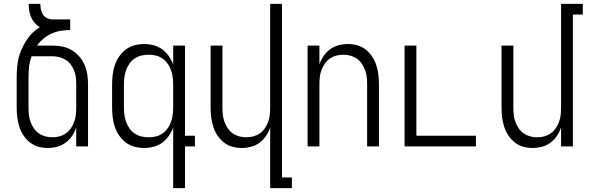

<svg xmlns="http://www.w3.org/2000/svg" viewBox="-20 -755 3040 990"><path d="M227 8Q202 8 178 1.5Q154 -5 134.5 -20.5Q115 -36 101 -57Q87 -78 79.5 -102Q72 -126 69 -150.5Q66 -175 66 -200V-355Q66 -383 68.5 -410.5Q71 -438 78 -465Q79 -466 79 -467Q79 -468 80 -470Q81 -472 81.5 -474.5Q82 -477 83 -479Q97 -520 122.5 -556Q148 -592 185 -615Q170 -624 158.5 -637.5Q147 -651 140 -667Q133 -683 130.5 -700.5Q128 -718 128 -735H188Q188 -721 191 -706.5Q194 -692 201.5 -680Q209 -668 222.5 -661.5Q236 -655 250 -655H342V-600Q317 -600 292.5 -596Q268 -592 246 -582Q224 -572 204.5 -556Q185 -540 171 -520H250Q276 -520 301.5 -515Q327 -510 349 -497Q371 -484 388.5 -464Q406 -444 416 -420.5Q426 -397 430 -371.5Q434 -346 434 -320V0H373V-97Q365 -74 351.5 -54Q338 -34 318.5 -19.5Q299 -5 275 1.5Q251 8 227 8ZM250 -47Q269 -47 287 -52Q305 -57 320 -67.5Q335 -78 345.5 -93.5Q356 -109 362.5 -126.5Q369 -144 371 -162.5Q373 -181 373 -200V-320Q373 -338 371 -356Q369 -374 362.5 -390.5Q356 -407 345 -422Q334 -437 318.5 -446.5Q303 -456 285.5 -460.5Q268 -465 250 -465H143Q133 -439 130 -411Q127 -383 127 -355V-200Q127 -181 129 -162.5Q131 -144 137.5 -126.5Q144 -109 154.5 -93.5Q165 -78 180 -67.5Q195 -57 213 -52Q231 -47 250 -47Z M746 -47Q765 -47 783.5 -51.5Q802 -56 817.5 -66.5Q833 -77 844 -92.5Q855 -108 861.5 -126Q868 -144 870.5 -162.5Q873 -181 873 -200V-320Q873 -339 870.5 -357.5Q868 -376 861.5 -394Q855 -412 844 -427.5Q833 -443 817.5 -453.5Q802 -464 783.5 -468.5Q765 -473 746 -473Q727 -473 708.5 -468.5Q690 -464 674.5 -453.5Q659 -443 648 -427.5Q637 -412 630.5 -394Q624 -376 621.5 -357.5Q619 -339 619 -320V-200Q619 -181 621.5 -162.5Q624 -144 630.5 -126Q637 -108 648 -92.5Q659 -77 674.5 -66.5Q690 -56 708.5 -51.5Q727 -47 746 -47ZM873 215V-98Q865 -75 850.5 -54.5Q836 -34 816.5 -19.5Q797 -5 772.5 1.5Q748 8 723 8Q698 8 673.5 1.5Q649 -5 629 -20Q609 -35 594.5 -56Q580 -77 572 -101Q564 -125 561 -150Q558 -175 558 -200V-320Q558 -345 561 -370Q564 -395 572 -419Q580 -443 594.5 -464Q609 -485 629 -500Q649 -515 673.5 -521.5Q698 -528 723 -528Q748 -528 772.5 -521.5Q797 -515 816.5 -500.5Q836 -486 850.5 -465.5Q865 -445 873 -422V-520H934V-55H985V0H934V215Z M1373 215V-97Q1365 -74 1351.5 -54Q1338 -34 1318.5 -19.5Q1299 -5 1275 1.5Q1251 8 1227 8Q1202 8 1178 1.5Q1154 -5 1134.5 -20.5Q1115 -36 1101 -57Q1087 -78 1079.5 -102Q1072 -126 1069 -150.5Q1066 -175 1066 -200V-520H1127V-200Q1127 -181 1129 -162.5Q1131 -144 1137.5 -126.5Q1144 -109 1154.5 -93.5Q1165 -78 1180 -67.5Q1195 -57 1213 -52Q1231 -47 1250 -47Q1269 -47 1287 -52Q1305 -57 1320 -67.5Q1335 -78 1345.5 -93.5Q1356 -109 1362.5 -126.5Q1369 -144 1371 -162.5Q1373 -181 1373 -200V-735H1434V160H1485V215Z M1566 0V-520H1627V-423Q1635 -446 1648.5 -466Q1662 -486 1681.5 -500.5Q1701 -515 1725 -521.5Q1749 -528 1773 -528Q1798 -528 1822 -521.5Q1846 -515 1865.5 -499.5Q1885 -484 1899 -463Q1913 -442 1920.5 -418Q1928 -394 1931 -369.5Q1934 -345 1934 -320V0H1873V-320Q1873 -339 1871 -357.5Q1869 -376 1862.5 -393.5Q1856 -411 1845.5 -426.5Q1835 -442 1820 -452.5Q1805 -463 1787 -468Q1769 -473 1750 -473Q1731 -473 1713 -468Q1695 -463 1680 -452.5Q1665 -442 1654.5 -426.5Q1644 -411 1637.5 -393.5Q1631 -376 1629 -357.5Q1627 -339 1627 -320V0Z M2066 0V-520H2127V-55H2434V0Z M2727 8Q2702 8 2678 1.5Q2654 -5 2634.5 -20.5Q2615 -36 2601 -57Q2587 -78 2579.5 -102Q2572 -126 2569 -150.5Q2566 -175 2566 -200V-520H2627V-200Q2627 -181 2629 -162.5Q2631 -144 2637.5 -126.5Q2644 -109 2654.5 -93.5Q2665 -78 2680 -67.5Q2695 -57 2713 -52Q2731 -47 2750 -47Q2769 -47 2787 -52Q2805 -57 2820 -67.5Q2835 -78 2845.5 -93.5Q2856 -109 2862.5 -126.5Q2869 -144 2871 -162.5Q2873 -181 2873 -200V-735H2985V-680H2934V0H2873V-97Q2865 -74 2851.5 -54Q2838 -34 2818.5 -19.5Q2799 -5 2775 1.5Q2751 8 2727 8Z"/></svg>

Font: Iosevka Fixed SS04 Light
Style: Regular
Weight: 300
Monospace: yes
Designer: Belleve Invis
Foundry: Belleve Invis
Version: Version 32.5.0